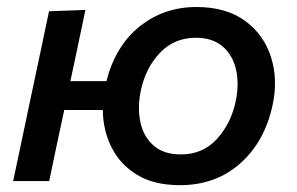

<svg xmlns="http://www.w3.org/2000/svg" viewBox="-20 -530 868 562"><path d="M18.5 0Q30 -54.5 40.8 -105.5Q51.5 -156.5 64.5 -218L75 -267.5Q90 -337.5 101 -390.2Q112 -443 123.5 -497L230 -501Q218.5 -445.5 207.8 -395Q197 -344.5 186 -292.5H291.5Q318 -396 389 -452.8Q460 -509.5 555 -509.5Q642 -509.5 697.2 -469Q752.5 -428.5 773.2 -363Q794 -297.5 778 -223Q755.5 -116.5 683.8 -52.2Q612 12 506.5 12Q431.5 12 381.8 -18Q332 -48 306.8 -98Q281.5 -148 281 -208H168Q155.5 -150 145.2 -101.2Q135 -52.5 124 0ZM509.5 -78Q574 -78 615.2 -123.5Q656.5 -169 670 -234Q680.5 -284.5 670.8 -326.8Q661 -369 631.5 -394.2Q602 -419.5 553.5 -419.5Q490 -419.5 448 -375.2Q406 -331 392 -264Q382 -214.5 391 -172.2Q400 -130 429.5 -104Q459 -78 509.5 -78Z"/></svg>

Font: Commissioner Medium
Style: Italic
Weight: 500
Italic angle: -12°
Designer: Kostas Bartsokas
Foundry: Kostas Bartsokas
Version: Version 1.000; ttfautohint (v1.8.3)